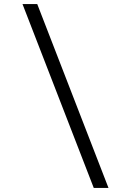

<svg xmlns="http://www.w3.org/2000/svg" viewBox="-20 -780 640 938"><path d="M438 138 90 -760H162L510 138Z"/></svg>

Font: IBM Plaex Mono
Style: Regular
Weight: 400
Designer: Mike Abbink, Paul van der Laan, Pieter van Rosmalen
Foundry: Bold Monday
Version: Version 2.003